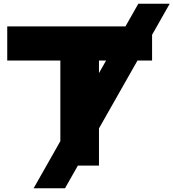

<svg xmlns="http://www.w3.org/2000/svg" viewBox="-20 -892 934 1034"><path d="M725 -872H894L330 122H161ZM305 -659H513V0H305ZM19 -750H799V-566H19Z"/></svg>

Font: Unbounded
Style: Bold
Weight: 700
Designer: Luke Prowse, Jean-Baptiste Morizot, Fátima Lázaro, Florian Runge
Foundry: NaN
Version: Version 1.700